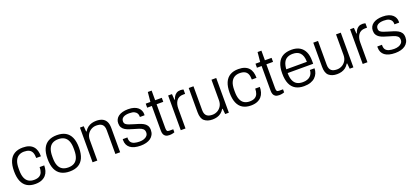

<svg xmlns="http://www.w3.org/2000/svg" viewBox="37 -1698 5893 2735"><g transform="rotate(-20 2984.0 -330.0)"><path d="M262 12Q189 12 138.5 -18Q88 -48 62 -109Q36 -170 36 -263Q36 -355 62 -416Q88 -477 139.5 -507.5Q191 -538 266 -538Q321 -538 359.5 -523.5Q398 -509 422.5 -482Q447 -455 458 -417Q469 -379 469 -332H398Q398 -383 384.5 -414.5Q371 -446 341.5 -461.5Q312 -477 264 -477Q219 -477 184.5 -457Q150 -437 130.5 -393.5Q111 -350 111 -275V-251Q111 -180 129 -135.5Q147 -91 181.5 -70Q216 -49 264 -49Q314 -49 343.5 -66.5Q373 -84 386 -116.5Q399 -149 399 -194H469Q469 -152 458 -114.5Q447 -77 422.5 -49Q398 -21 358.5 -4.5Q319 12 262 12Z M783 12Q707 12 653.5 -17.5Q600 -47 572.5 -108Q545 -169 545 -263Q545 -358 572.5 -418.5Q600 -479 653.5 -508.5Q707 -538 783 -538Q861 -538 913.5 -508.5Q966 -479 993.5 -418.5Q1021 -358 1021 -263Q1021 -169 993.5 -108Q966 -47 913.5 -17.5Q861 12 783 12ZM783 -49Q836 -49 872 -70Q908 -91 927 -135.5Q946 -180 946 -251V-275Q946 -346 927 -390.5Q908 -435 872 -456Q836 -477 783 -477Q730 -477 694 -456Q658 -435 639 -390.5Q620 -346 620 -275V-251Q620 -180 639 -135.5Q658 -91 694 -70Q730 -49 783 -49Z M1131 0V-526H1188L1195 -443H1202Q1224 -479 1252 -499.5Q1280 -520 1312.5 -529Q1345 -538 1382 -538Q1432 -538 1469.5 -521.5Q1507 -505 1528 -468Q1549 -431 1549 -367V0H1477V-360Q1477 -395 1468 -417Q1459 -439 1443 -451.5Q1427 -464 1405.5 -469Q1384 -474 1358 -474Q1318 -474 1282.5 -454.5Q1247 -435 1225 -399Q1203 -363 1203 -311V0Z M1859 12Q1807 12 1767 1.5Q1727 -9 1700.5 -29.5Q1674 -50 1660.5 -79Q1647 -108 1647 -146Q1647 -150 1647 -154.5Q1647 -159 1648 -163H1719Q1718 -158 1718 -154.5Q1718 -151 1718 -148Q1719 -109 1737 -87.5Q1755 -66 1788 -57Q1821 -48 1864 -48Q1901 -48 1930.5 -58.5Q1960 -69 1977.5 -89Q1995 -109 1995 -138Q1995 -175 1972.5 -194Q1950 -213 1914 -223.5Q1878 -234 1839 -246Q1807 -255 1776 -265.5Q1745 -276 1719.5 -292Q1694 -308 1679 -333Q1664 -358 1664 -396Q1664 -429 1677.5 -455Q1691 -481 1716.5 -499.5Q1742 -518 1779 -528Q1816 -538 1863 -538Q1915 -538 1952 -526Q1989 -514 2012 -493.5Q2035 -473 2046 -447.5Q2057 -422 2057 -394Q2057 -390 2056.5 -385Q2056 -380 2056 -376H1985V-389Q1985 -410 1974.5 -430Q1964 -450 1937.5 -464Q1911 -478 1859 -478Q1828 -478 1805.5 -472.5Q1783 -467 1767.5 -457Q1752 -447 1744.5 -432.5Q1737 -418 1737 -399Q1737 -370 1755.5 -354.5Q1774 -339 1804 -329.5Q1834 -320 1868 -309Q1902 -299 1937.5 -288Q1973 -277 2003 -261Q2033 -245 2051 -218.5Q2069 -192 2069 -149Q2069 -109 2053 -78.5Q2037 -48 2009 -28Q1981 -8 1942.5 2Q1904 12 1859 12Z M2295 11Q2259 11 2237.5 -2Q2216 -15 2207.5 -38Q2199 -61 2199 -89V-465H2128V-526H2199L2213 -672H2271V-526H2372V-465H2271V-102Q2271 -75 2278.5 -62Q2286 -49 2312 -49H2372V-3Q2362 1 2348.5 4.5Q2335 8 2321 9.5Q2307 11 2295 11Z M2468 0V-526H2526L2532 -438H2539Q2546 -462 2560 -485Q2574 -508 2598 -523Q2622 -538 2659 -538Q2673 -538 2685 -535.5Q2697 -533 2703 -531V-465H2672Q2637 -465 2612 -452.5Q2587 -440 2571 -417Q2555 -394 2547.5 -364.5Q2540 -335 2540 -303V0Z M2947 12Q2872 12 2826 -26Q2780 -64 2780 -159V-526H2852V-166Q2852 -131 2861 -109Q2870 -87 2886 -74.5Q2902 -62 2923.5 -57Q2945 -52 2970 -52Q3010 -52 3045.5 -71.5Q3081 -91 3103 -127.5Q3125 -164 3125 -215V-526H3197V0H3141L3133 -83H3126Q3104 -47 3076.5 -26.5Q3049 -6 3016.5 3Q2984 12 2947 12Z M3530 12Q3457 12 3406.5 -18Q3356 -48 3330 -109Q3304 -170 3304 -263Q3304 -355 3330 -416Q3356 -477 3407.5 -507.5Q3459 -538 3534 -538Q3589 -538 3627.5 -523.5Q3666 -509 3690.5 -482Q3715 -455 3726 -417Q3737 -379 3737 -332H3666Q3666 -383 3652.5 -414.5Q3639 -446 3609.5 -461.5Q3580 -477 3532 -477Q3487 -477 3452.5 -457Q3418 -437 3398.5 -393.5Q3379 -350 3379 -275V-251Q3379 -180 3397 -135.5Q3415 -91 3449.5 -70Q3484 -49 3532 -49Q3582 -49 3611.5 -66.5Q3641 -84 3654 -116.5Q3667 -149 3667 -194H3737Q3737 -152 3726 -114.5Q3715 -77 3690.5 -49Q3666 -21 3626.5 -4.5Q3587 12 3530 12Z M3959 11Q3923 11 3901.5 -2Q3880 -15 3871.5 -38Q3863 -61 3863 -89V-465H3792V-526H3863L3877 -672H3935V-526H4036V-465H3935V-102Q3935 -75 3942.5 -62Q3950 -49 3976 -49H4036V-3Q4026 1 4012.5 4.5Q3999 8 3985 9.5Q3971 11 3959 11Z M4335 12Q4260 12 4208 -17.5Q4156 -47 4129 -108Q4102 -169 4102 -263Q4102 -358 4129 -418.5Q4156 -479 4209 -508.5Q4262 -538 4341 -538Q4414 -538 4463.5 -509Q4513 -480 4538.5 -425Q4564 -370 4564 -290V-244H4177Q4177 -175 4196 -131Q4215 -87 4250.5 -67.5Q4286 -48 4338 -48Q4376 -48 4404.5 -58Q4433 -68 4451.5 -85.5Q4470 -103 4480 -127Q4490 -151 4490 -177H4560Q4560 -138 4545.5 -103.5Q4531 -69 4503.5 -43Q4476 -17 4434 -2.5Q4392 12 4335 12ZM4177 -301H4489Q4489 -351 4477.5 -384.5Q4466 -418 4446 -438.5Q4426 -459 4398.5 -468Q4371 -477 4337 -477Q4288 -477 4253 -458.5Q4218 -440 4199.5 -401Q4181 -362 4177 -301Z M4835 12Q4760 12 4714 -26Q4668 -64 4668 -159V-526H4740V-166Q4740 -131 4749 -109Q4758 -87 4774 -74.5Q4790 -62 4811.5 -57Q4833 -52 4858 -52Q4898 -52 4933.5 -71.5Q4969 -91 4991 -127.5Q5013 -164 5013 -215V-526H5085V0H5029L5021 -83H5014Q4992 -47 4964.5 -26.5Q4937 -6 4904.5 3Q4872 12 4835 12Z M5226 0V-526H5284L5290 -438H5297Q5304 -462 5318 -485Q5332 -508 5356 -523Q5380 -538 5417 -538Q5431 -538 5443 -535.5Q5455 -533 5461 -531V-465H5430Q5395 -465 5370 -452.5Q5345 -440 5329 -417Q5313 -394 5305.5 -364.5Q5298 -335 5298 -303V0Z M5718 12Q5666 12 5626 1.5Q5586 -9 5559.5 -29.5Q5533 -50 5519.5 -79Q5506 -108 5506 -146Q5506 -150 5506 -154.5Q5506 -159 5507 -163H5578Q5577 -158 5577 -154.5Q5577 -151 5577 -148Q5578 -109 5596 -87.5Q5614 -66 5647 -57Q5680 -48 5723 -48Q5760 -48 5789.5 -58.5Q5819 -69 5836.5 -89Q5854 -109 5854 -138Q5854 -175 5831.5 -194Q5809 -213 5773 -223.5Q5737 -234 5698 -246Q5666 -255 5635 -265.5Q5604 -276 5578.5 -292Q5553 -308 5538 -333Q5523 -358 5523 -396Q5523 -429 5536.5 -455Q5550 -481 5575.5 -499.5Q5601 -518 5638 -528Q5675 -538 5722 -538Q5774 -538 5811 -526Q5848 -514 5871 -493.5Q5894 -473 5905 -447.5Q5916 -422 5916 -394Q5916 -390 5915.5 -385Q5915 -380 5915 -376H5844V-389Q5844 -410 5833.5 -430Q5823 -450 5796.5 -464Q5770 -478 5718 -478Q5687 -478 5664.5 -472.5Q5642 -467 5626.5 -457Q5611 -447 5603.5 -432.5Q5596 -418 5596 -399Q5596 -370 5614.5 -354.5Q5633 -339 5663 -329.5Q5693 -320 5727 -309Q5761 -299 5796.5 -288Q5832 -277 5862 -261Q5892 -245 5910 -218.5Q5928 -192 5928 -149Q5928 -109 5912 -78.5Q5896 -48 5868 -28Q5840 -8 5801.5 2Q5763 12 5718 12Z"/></g></svg>

Font: Archivo SemiBold Light
Style: Regular
Weight: 300
Version: Version 2.001